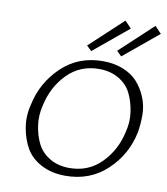

<svg xmlns="http://www.w3.org/2000/svg" viewBox="-97 -991 937 1077"><g transform="rotate(10 371.5 -452.0)"><path d="M370 -708 342 -735 530 -910 567 -871ZM541 -708 513 -735 701 -910 738 -871ZM348 6Q270 6 211 -25Q152 -56 123 -106Q94 -156 83 -221Q72 -286 89 -353Q116 -482 211 -573Q306 -664 446 -664Q510 -664 561 -643.5Q612 -623 643.5 -588Q675 -553 694.5 -506.5Q714 -460 715 -409Q716 -358 707 -304Q680 -174 584 -84Q488 6 348 6ZM363 -41Q471 -41 544 -115Q617 -189 640 -296Q655 -354 646.5 -411Q638 -468 615.5 -514Q593 -560 545 -588.5Q497 -617 432 -617Q324 -617 251.5 -543Q179 -469 156 -362Q141 -304 149 -246.5Q157 -189 180 -143.5Q203 -98 250.5 -69.5Q298 -41 363 -41Z"/></g></svg>

Font: EauTest Semilight
Style: Italic
Weight: 300
Italic angle: -12°
Designer: Christian Thalmann (Catharsis Fonts)
Version: Version 0.001;PS 000.001;hotconv 1.0.88;makeotf.lib2.5.64775